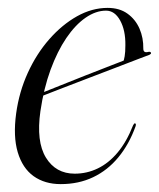

<svg xmlns="http://www.w3.org/2000/svg" viewBox="-20 -459 403 487"><path d="M56 -211.5Q56 -211.5 77 -219.8Q98 -228 130 -241Q162 -254 196.5 -267.5Q231 -281 258.8 -291.8Q286.5 -302.5 298 -307L291.5 -299.5Q294.5 -306 296.2 -316.2Q298 -326.5 298 -344.5Q298.5 -382 284.8 -407Q271 -432 249 -432Q223 -432 197 -414Q171 -396 148.2 -362.5Q125.5 -329 108.2 -282Q91 -235 82.5 -177Q71.5 -100 96.5 -59.2Q121.5 -18.5 169.5 -18.5Q200.5 -18.5 228 -31.8Q255.5 -45 278.2 -72Q301 -99 317.5 -141Q319 -143.5 320 -145Q321 -146.5 322.5 -146Q324 -146 324.5 -144.2Q325 -142.5 324 -139Q307.5 -93 280.2 -60Q253 -27 216.2 -9.5Q179.5 8 134 8Q93.5 8 65.2 -12.2Q37 -32.5 25 -72.8Q13 -113 21 -171.5Q28.5 -226 50.5 -274.2Q72.5 -322.5 105 -359.5Q137.5 -396.5 175.5 -417.8Q213.5 -439 253 -439Q283 -439 303.2 -424.5Q323.5 -410 333.8 -386.5Q344 -363 343.5 -335.5Q343.5 -330 346.5 -327.8Q349.5 -325.5 357 -327.5Q359.5 -328 361 -327.2Q362.5 -326.5 363 -325Q363.5 -323.5 362.2 -322.2Q361 -321 359 -320Q355 -318.5 331.2 -309.5Q307.5 -300.5 273.2 -287.2Q239 -274 201.5 -259.8Q164 -245.5 131.2 -232.8Q98.5 -220 77.8 -212Q57 -204 57 -204Z"/></svg>

Font: Fraunces 120pt Light
Style: Italic
Weight: 300
Italic angle: -16°
Version: Version 1.000;[b76b70a41]